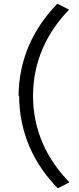

<svg xmlns="http://www.w3.org/2000/svg" viewBox="-20 -887 426 1034"><path d="M83 -374C83 -169 165 -2 291 127L354 95C233 -29 158 -184 158 -370C158 -556 232 -711 352 -835L289 -867C163 -738 80 -571 80 -366Z"/></svg>

Font: GenEiGothic-pro-Regular
Style: Regular
Weight: 400
Designer: Ryoko NISHIZUKA (kana & ideographs); Paul D. Hunt (Latin, Greek & Cyrillic); Wenlong ZHANG (bopomofo); Sandoll Communica
Foundry: Adobe Systems Incorporated; o_tamon
Version: Version 1.000.140830